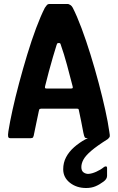

<svg xmlns="http://www.w3.org/2000/svg" viewBox="-20 -693 590 963"><path d="M31 0Q23 0 21 -7Q19 -14 22 -34Q29 -79 43 -142.5Q57 -206 76 -277Q95 -348 116.5 -419Q138 -490 161 -551.5Q184 -613 205 -654Q211 -663 215.5 -668Q220 -673 227 -673H322Q330 -670 335 -666.5Q340 -663 345 -654Q366 -613 389 -551.5Q412 -490 434 -419Q456 -348 475 -276.5Q494 -205 508 -141.5Q522 -78 528 -34Q532 -14 530 -7Q528 0 519 0H416Q408 0 405 -4.5Q402 -9 398 -28Q394 -51 387.5 -82.5Q381 -114 376 -138Q375 -145 373 -146.5Q371 -148 364 -148H186Q179 -147 178 -146Q177 -145 175 -137Q170 -114 163.5 -82.5Q157 -51 152 -27Q149 -9 146 -4.5Q143 0 135 0ZM214 -249H336Q343 -249 344.5 -251.5Q346 -254 344 -261Q331 -312 316 -367.5Q301 -423 285 -468Q283 -477 278 -477H271Q267 -477 264 -468Q256 -442 245.5 -407Q235 -372 225 -334Q215 -296 206 -260Q205 -254 206 -251.5Q207 -249 214 -249ZM412 250Q364 250 330.5 223.5Q297 197 297 156Q297 123 311.5 95.5Q326 68 351.5 45.5Q377 23 408 6Q418 1 429.5 -3.5Q441 -8 455 -8H518Q525 -8 526 -4Q527 0 520 5Q466 39 437.5 63.5Q409 88 398.5 107.5Q388 127 388 145Q388 164 399.5 172Q411 180 425 179Q441 178 462.5 168.5Q484 159 500 146Q506 141 511.5 141.5Q517 142 517 150V189Q517 205 499 218Q479 233 458.5 241.5Q438 250 412 250Z"/></svg>

Font: Glory
Style: Bold
Weight: 700
Designer: Robert Leuschke
Foundry: Robert Leuschke
Version: Version 1.011